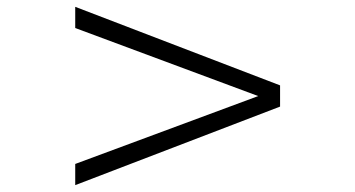

<svg xmlns="http://www.w3.org/2000/svg" viewBox="-20 -581 1040 562"><path d="M200.2 -39.1V-101.1L735.8 -299.8L200.2 -499V-561L799.8 -331.1V-269Z"/></svg>

Font: Charis SIL Am
Style: Bold Italic
Weight: 700
Italic angle: -11°
Foundry: SIL International
Version: Version 5.000